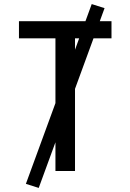

<svg xmlns="http://www.w3.org/2000/svg" viewBox="-20 -839 640 942"><path d="M252 0V-651H73V-735H527V-651H348V0ZM170 83 107 63 430 -819 493 -799Z"/></svg>

Font: Zed Mono Medium Extended
Style: Regular
Weight: 500
Width: 7
Monospace: yes
Designer: Belleve Invis
Foundry: Belleve Invis
Version: Version 1.0.0; ttfautohint (v1.8.4)